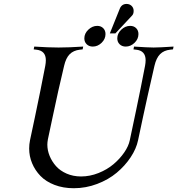

<svg xmlns="http://www.w3.org/2000/svg" viewBox="-20 -974 920 996"><path d="M721.7 -366.2 696.3 -246.6Q687 -202.1 657.7 -158Q628.4 -113.8 585.4 -77.9Q542.5 -42 483.9 -19.8Q425.3 2.4 362.8 2.4Q307.6 2.4 262.7 -14.9Q217.8 -32.2 189.7 -61.5Q161.6 -90.8 146.5 -127.2Q131.3 -163.6 131.3 -203.6Q131.3 -225.6 135.7 -246.6L161.1 -366.2Q190.9 -507.3 214.8 -632.3Q217.8 -648.4 217.8 -661.6Q217.8 -711.4 168 -716.3L154.8 -717.8L157.7 -732.4Q231.4 -727.5 283.7 -727.5Q336.4 -727.5 411.6 -732.4L408.7 -717.8L394.5 -716.3Q360.8 -712.4 341.3 -692.6Q321.8 -672.9 312.5 -632.3Q281.7 -504.4 252.9 -366.2L228.5 -251.5Q225.6 -235.4 225.6 -223.6Q225.6 -194.3 237.3 -165.5Q249 -136.7 270.3 -112.5Q291.5 -88.4 325.4 -73.5Q359.4 -58.6 400.4 -58.6Q446.3 -58.6 491 -76.4Q535.6 -94.2 568.6 -122.1Q601.6 -149.9 624.3 -182.9Q647 -215.8 653.3 -246.6L686.5 -403.8Q711.4 -522.5 732.4 -632.3Q735.4 -648.4 735.4 -661.6Q735.4 -711.4 685.5 -716.3L672.4 -717.8L675.3 -732.4Q749 -727.5 776.9 -727.5Q805.2 -727.5 880.4 -732.4L877.4 -717.8L863.3 -716.3Q830.1 -712.9 810.3 -692.9Q790.5 -672.9 781.2 -632.3Q740.7 -456.1 721.7 -366.2ZM484.4 -839.8Q503.4 -839.8 515.4 -827.9Q527.3 -815.9 527.3 -797.4Q527.3 -771.5 507.1 -752Q486.8 -732.4 461.4 -732.4Q441.9 -732.4 429.7 -744.4Q417.5 -756.3 417.5 -774.9Q417.5 -800.3 438.2 -820.1Q459 -839.8 484.4 -839.8ZM655.3 -839.8Q674.3 -839.8 686.3 -827.9Q698.2 -815.9 698.2 -797.4Q698.2 -771.5 678 -752Q657.7 -732.4 632.3 -732.4Q612.8 -732.4 600.6 -744.4Q588.4 -756.3 588.4 -774.9Q588.4 -800.3 609.1 -820.1Q629.9 -839.8 655.3 -839.8ZM578.6 -800.8H549.8L602.1 -930.7Q605 -938 610.4 -943.4Q620.6 -953.6 636.2 -953.6Q652.3 -953.6 662.8 -943.4Q673.3 -933.1 673.3 -917.5Q673.3 -901.4 665 -893.1Z"/></svg>

Font: Flanker
Style: Italic
Weight: 400
Italic angle: -12°
Designer: Flanker
Version: Version 2.027